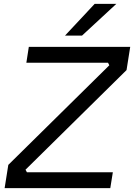

<svg xmlns="http://www.w3.org/2000/svg" viewBox="-20 -972 694 992"><path d="M403.8 -788.1H315.9L469.2 -952.1H581.1ZM549.8 0H3.9L22.9 -120.1L544.9 -634.8L538.1 -647.9H116.2L128.9 -730H652.8L633.8 -609.9L111.8 -95.2L119.1 -82H563Z"/></svg>

Font: Sora Italic
Style: Regular
Weight: 400
Designer: Jonathan Barnbrook, Julián Moncada
Foundry: Barnbrook Fonts
Version: Version 2.000